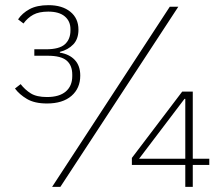

<svg xmlns="http://www.w3.org/2000/svg" viewBox="-20 -724 857 744"><path d="M113 -533H158Q210 -533 231.5 -552.5Q253 -572 253 -606V-611Q253 -642 231 -660.5Q209 -679 167 -679Q131 -679 109 -667Q87 -655 71 -633L50 -649Q66 -673 94.5 -688.5Q123 -704 168 -704Q221 -704 252.5 -678.5Q284 -653 284 -609Q284 -573 264 -552Q244 -531 212 -523V-520Q249 -514 270 -491.5Q291 -469 291 -431Q291 -382 257 -352.5Q223 -323 162 -323Q114 -323 84.5 -340.5Q55 -358 38 -381L60 -398Q77 -376 99.5 -362Q122 -348 162 -348Q210 -348 235 -369.5Q260 -391 260 -429V-435Q260 -471 238 -489.5Q216 -508 165 -508H113ZM214 0H182L638 -698H671ZM727 0H698V-85H491V-112L686 -369H727V-109H791V-85H727ZM698 -109V-341H695L519 -109Z"/></svg>

Font: IBM Plex Sans ExtraLight
Style: Regular
Weight: 250
Designer: Mike Abbink, Paul van der Laan, Pieter van Rosmalen
Foundry: Bold Monday
Version: Version 3.201